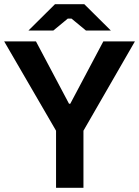

<svg xmlns="http://www.w3.org/2000/svg" viewBox="-21 -898 665 918"><path d="M115 -752H234L303 -809H321L390 -752H509L382 -878H242ZM247 0H378V-273L624 -700H473L315 -402H309L151 -700H-1L247 -273Z"/></svg>

Font: Fixel Display SemiBold
Style: Regular
Weight: 600
Designer: AlfaBravo + MacPaw
Foundry: Kyrylo Tkachov, Marchela Mozhyna, Serhii Makarenko, Maria Weinstein, Zakhar Kryvoshyya
Version: Version 1.211